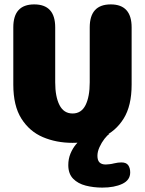

<svg xmlns="http://www.w3.org/2000/svg" viewBox="-20 -639 659 873"><path d="M445 214Q405.5 214 370 205Q334.5 196 312.5 173.5Q290.5 151 290.5 111.5Q290.5 83.5 300.5 59.2Q310.5 35 326.5 16.2Q342.5 -2.5 360.5 -14.5Q378.5 -26.5 395 -30H477.5Q467.5 -24 454.8 -7.5Q442 9 432.5 29.8Q423 50.5 423 69.5Q423 90 432.5 99.5Q442 109 461 109Q467.5 109 479.2 107.5Q491 106 497.5 104Q507.5 101.5 516.2 100.5Q525 99.5 532 99.5Q554 99.5 563 112.2Q572 125 572 145Q572 180 536 197Q500 214 445 214ZM310 10.5Q236 10.5 175 -15.5Q114 -41.5 77.2 -99.8Q40.5 -158 40.5 -254V-514.5Q40.5 -619 135.5 -619Q231 -619 231 -514.5V-264.5Q231 -199.5 250.5 -161.2Q270 -123 310 -123Q350 -123 369 -161.2Q388 -199.5 388 -264.5V-514.5Q388 -619 483.5 -619Q578.5 -619 578.5 -514.5V-254Q578.5 -158 542.2 -99.8Q506 -41.5 445.2 -15.5Q384.5 10.5 310 10.5Z"/></svg>

Font: Sono Monospace ExtraBold
Style: Regular
Weight: 800
Version: Version 2.112